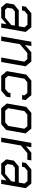

<svg xmlns="http://www.w3.org/2000/svg" viewBox="1298 -1836 538 3174"><g transform="rotate(90 1567.0 -249.0)"><path d="M31 -84 53 -210 149 -290H415L431 -385L390 -434H220L161 -385L154 -344H80L91 -407L198 -498H431L508 -405L437 0H366L381 -88L274 0H101ZM270 -64 393 -165 403 -226H169L123 -187L108 -103L141 -64Z M670 -498H742L723 -394L846 -498H997L1076 -403L1005 0H931L999 -383L957 -432H856L710 -308L656 0H582Z M1156 -93 1213 -414 1312 -498H1554L1634 -401L1625 -345H1551L1557 -383L1516 -432H1340L1281 -383L1234 -115L1275 -66H1451L1510 -115L1517 -153H1591L1578 -85L1478 0H1233Z M1691 -93 1747 -414 1846 -498H2106L2185 -402L2129 -82L2032 0H1768ZM2002 -66 2061 -115 2108 -383 2067 -432H1875L1816 -383L1769 -115L1810 -66Z M2342 -498H2414L2398 -409L2503 -498H2632L2620 -432H2511L2385 -325L2328 0H2254Z M2614 -84 2636 -210 2732 -290H2998L3014 -385L2973 -434H2803L2744 -385L2737 -344H2663L2674 -407L2781 -498H3014L3091 -405L3020 0H2949L2964 -88L2857 0H2684ZM2853 -64 2976 -165 2986 -226H2752L2706 -187L2691 -103L2724 -64Z"/></g></svg>

Font: Chakra Petch
Style: Italic
Weight: 400
Italic angle: -10°
Designer: Katatrad Aksorn Co.,Ltd.
Foundry: Cadson Demak Co.,Ltd.
Version: Version 1.000; ttfautohint (v1.6)